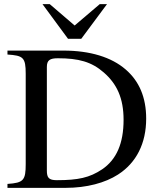

<svg xmlns="http://www.w3.org/2000/svg" viewBox="-20 -906 762 926"><path d="M206 -583C206 -616 221 -625 259 -625C359 -625 422 -608 481 -556C544 -501 576 -432 576 -328C576 -215 542 -136 472 -89C412 -49 357 -37 254 -37C215 -37 206 -49 206 -84ZM16 -662V-643C92 -638 104 -629 104 -550V-115C104 -37 94 -24 16 -19V0H297C398 0 487 -24 549 -64C638 -121 685 -215 685 -334C685 -437 651 -515 586 -571C518 -630 415 -662 286 -662ZM496 -886H461L340 -783L220 -886H185L308 -719H372Z"/></svg>

Font: XITS
Style: Regular
Weight: 400
Designer: MicroPress Inc., with final additions and corrections provided by Coen Hoffman, Elsevier (retired)
Version: Version 1.302